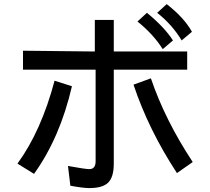

<svg xmlns="http://www.w3.org/2000/svg" viewBox="-20 -872 1040 950"><path d="M929.7 -714.8 878.9 -671.9Q832 -750 757.8 -808.6L804.7 -851.6Q890.6 -785.2 929.7 -714.8ZM835.9 -671.9 785.2 -628.9Q738.3 -703.1 660.2 -765.6L707 -808.6Q793 -738.3 835.9 -671.9ZM906.2 -527.3H543V-62.5Q543 3.9 515.6 31.2Q488.3 58.6 421.9 58.6Q390.6 58.6 328.1 46.9L316.4 -50.8Q402.3 -35.2 421.9 -35.2Q453.1 -35.2 453.1 -74.2V-527.3H93.8V-621.1L449.2 -617.2V-773.4H543V-617.2H906.2ZM933.6 -70.3 855.5 -15.6Q714.8 -230.5 640.6 -453.1L726.6 -484.4Q796.9 -277.3 933.6 -70.3ZM335.9 -445.3Q277.3 -191.4 148.4 -11.7L66.4 -62.5Q183.6 -222.7 250 -472.7Z"/></svg>

Font: WenQuanYi Micro Hei Mono
Style: Regular
Weight: 400
Foundry: Ascender Corporation
Version: Version 0.2.0-beta